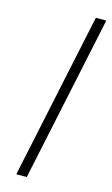

<svg xmlns="http://www.w3.org/2000/svg" viewBox="-119 -806 495 851"><g transform="rotate(15 129.0 -380.5)"><path d="M49 0 210 -761H258L97 0Z"/></g></svg>

Font: Noto Sans ExtraCondensed Light
Style: Italic
Weight: 300
Width: 2
Italic angle: -12°
Designer: Monotype Design Team
Foundry: Monotype Imaging Inc.
Version: Version 2.013; ttfautohint (v1.8.4.7-5d5b)